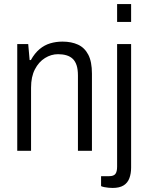

<svg xmlns="http://www.w3.org/2000/svg" viewBox="-20 -743 728 946"><path d="M65 0V-526H119L126 -447H132Q151 -481 175 -501Q199 -521 227.5 -529.5Q256 -538 288 -538Q332 -538 364.5 -523Q397 -508 415 -473.5Q433 -439 433 -380V0H364V-371Q364 -401 357.5 -421Q351 -441 338.5 -453Q326 -465 307.5 -470.5Q289 -476 266 -476Q232 -476 201.5 -457Q171 -438 152 -401.5Q133 -365 133 -311V0ZM557 -635V-723H626V-635ZM535 183Q526 183 515 182Q504 181 494 179Q484 177 478 174V125H518Q540 125 548.5 114Q557 103 557 78V-526H626V83Q626 112 617.5 135Q609 158 589 170.5Q569 183 535 183Z"/></svg>

Font: Archivo SemiCondensed Light
Style: Regular
Weight: 300
Width: 4
Designer: Hector Gatti
Foundry: Omnibus-Type
Version: Version 2.001